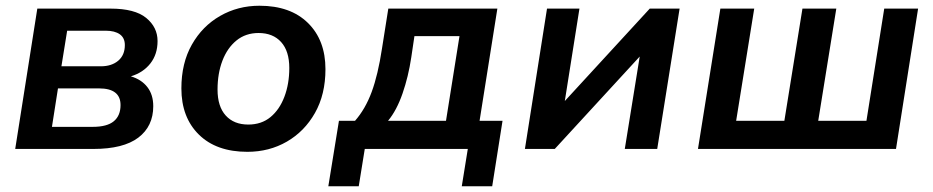

<svg xmlns="http://www.w3.org/2000/svg" viewBox="-20 -519 3252 669"><path d="M33 0 110 -489H365Q450 -489 489.5 -456.5Q529 -424 529 -376Q529 -330 504 -298Q479 -266 436 -253Q473 -242 493.5 -215.5Q514 -189 514 -149Q514 -79 462 -39.5Q410 0 305 0ZM194 -288H331Q369 -288 392 -307.5Q415 -327 415 -362Q415 -387 397.5 -399.5Q380 -412 348 -412H214ZM161 -77H303Q353 -77 376.5 -96.5Q400 -116 400 -153Q400 -211 325 -211H182Z M842 10Q734 10 673 -50Q612 -110 612 -211Q612 -299 648.5 -363.5Q685 -428 747 -463.5Q809 -499 884 -499Q992 -499 1053 -439Q1114 -379 1114 -278Q1114 -190 1077.5 -125.5Q1041 -61 979.5 -25.5Q918 10 842 10ZM845 -85Q891 -85 922.5 -111Q954 -137 971 -182Q988 -227 988 -282Q988 -341 959.5 -372.5Q931 -404 881 -404Q836 -404 804 -378Q772 -352 755 -307.5Q738 -263 738 -207Q738 -148 766.5 -116.5Q795 -85 845 -85Z M1124 130 1161 -98H1217Q1253 -139 1275 -198.5Q1297 -258 1311 -350L1333 -489H1713L1651 -98H1731L1695 130H1589L1610 0H1251L1230 130ZM1332 -98H1534L1581 -393H1424L1413 -319Q1403 -252 1382.5 -193Q1362 -134 1332 -98Z M1809 0 1886 -489H1999L1948 -167L2244 -489H2348L2270 0H2157L2209 -322L1913 0Z M2412 0 2490 -489H2608L2545 -98H2713L2776 -489H2894L2831 -98H2999L3061 -489H3179L3102 0Z"/></svg>

Font: Nunito Sans
Style: Bold Italic
Weight: 700
Italic angle: -9°
Designer: Vernon Adams
Foundry: Vernon Adams
Version: Version 3.006; ttfautohint (v1.8.3)